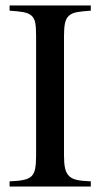

<svg xmlns="http://www.w3.org/2000/svg" viewBox="-20 -682 367 702"><path d="M15 0V-19Q46 -20 65.5 -24Q85 -28 95 -37.5Q105 -47 108.5 -65Q112 -83 112 -112V-551Q112 -581 109 -598Q106 -615 95.5 -624.5Q85 -634 66 -637.5Q47 -641 15 -643V-662H312V-643Q280 -641 261 -637.5Q242 -634 231.5 -624Q221 -614 217.5 -596.5Q214 -579 214 -551V-112Q214 -84 218 -66.5Q222 -49 232.5 -38.5Q243 -28 262 -24Q281 -20 312 -19V0Z"/></svg>

Font: STIXGeneralUnicodeRegular
Style: Regular
Weight: 400
Designer: MicroPress Inc., with final additions and corrections provided by Coen Hoffman, Elsevier (retired)
Version: Version 1.1.0